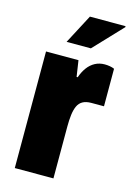

<svg xmlns="http://www.w3.org/2000/svg" viewBox="-112 -782 575 840"><g transform="rotate(15 175.0 -362.5)"><path d="M42 0V-528H189L200 -455H205Q214 -481 228 -500Q242 -519 261.5 -529.5Q281 -540 305 -540Q317 -540 328.5 -538Q340 -536 349 -532V-362H292Q268 -362 253 -353.5Q238 -345 230.5 -328.5Q223 -312 220 -288.5Q217 -265 217 -235V0ZM118 -592 188 -725H349L350 -721L228 -592Z"/></g></svg>

Font: Archivo Condensed Black
Style: Regular
Weight: 900
Width: 3
Designer: Hector Gatti
Foundry: Omnibus-Type
Version: Version 2.001